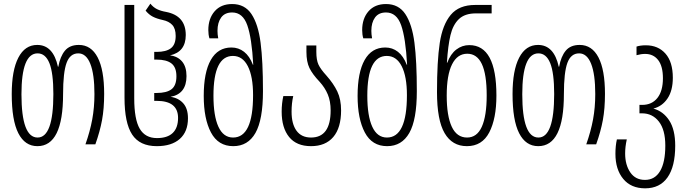

<svg xmlns="http://www.w3.org/2000/svg" viewBox="-20 -787 3744 1047"><path d="M44 -274Q44 -403 80 -472.5Q116 -542 183 -542Q270 -542 296 -423H298Q308 -479 334 -510.5Q360 -542 410 -542Q477 -542 512.5 -474Q548 -406 548 -275Q548 -195 536.5 -132.5Q525 -70 500 0H446Q471 -71 483 -136Q495 -201 495 -274Q495 -382 472.5 -439Q450 -496 407 -496Q362 -496 343 -444Q324 -392 324 -274Q324 10 184 10Q116 10 80 -60.5Q44 -131 44 -274ZM271 -274Q271 -389 249.5 -442.5Q228 -496 185 -496Q97 -496 97 -273Q97 -37 185 -37Q271 -37 271 -274Z M659 -254V-760H712V-251Q712 -136 742 -85Q772 -34 836 -34Q893 -34 922 -62Q951 -90 951 -144Q951 -237 834 -237H821V-280H834Q889 -280 915.5 -300.5Q942 -321 942 -371Q942 -420 915 -441Q888 -462 834 -462H821V-504H834Q886 -504 912 -524Q938 -544 938 -591Q938 -631 919.5 -651Q901 -671 867 -678Q835 -685 813.5 -696Q792 -707 774 -729L800 -767Q816 -747 836.5 -737Q857 -727 886 -722Q993 -701 993 -596Q993 -504 907 -485Q949 -480 973 -451.5Q997 -423 997 -372Q997 -275 910 -259Q953 -253 979 -224Q1005 -195 1005 -142Q1005 -69 960.5 -29.5Q916 10 835 10Q742 10 700.5 -53.5Q659 -117 659 -254Z M1091 -264Q1091 -392 1129.5 -460Q1168 -528 1242 -528Q1281 -528 1311 -504.5Q1341 -481 1359 -434H1361Q1353 -580 1328.5 -649.5Q1304 -719 1246 -719Q1206 -719 1186 -691.5Q1166 -664 1166 -619Q1166 -600 1170 -578H1122Q1116 -598 1116 -623Q1116 -686 1150.5 -725.5Q1185 -765 1246 -765Q1315 -765 1351.5 -710Q1388 -655 1401 -554Q1414 -453 1414 -290Q1414 -134 1373 -62Q1332 10 1252 10Q1170 10 1130.5 -64.5Q1091 -139 1091 -264ZM1360 -268Q1360 -370 1331.5 -426Q1303 -482 1250 -482Q1144 -482 1144 -265Q1144 -155 1171 -96Q1198 -37 1251 -37Q1360 -37 1360 -268Z M1516 -178Q1516 -223 1525 -263H1579Q1570 -224 1570 -178Q1570 -111 1597 -74Q1624 -37 1676 -37Q1783 -37 1783 -185Q1783 -235 1767.5 -272Q1752 -309 1723 -341Q1684 -382 1667.5 -416Q1651 -450 1651 -504V-539H1705V-504Q1705 -460 1716.5 -435Q1728 -410 1760 -375Q1799 -331 1819.5 -288Q1840 -245 1840 -185Q1840 -90 1797.5 -40Q1755 10 1676 10Q1597 10 1556.5 -40Q1516 -90 1516 -178Z M1930 -264Q1930 -392 1968.5 -460Q2007 -528 2081 -528Q2120 -528 2150 -504.5Q2180 -481 2198 -434H2200Q2192 -580 2167.5 -649.5Q2143 -719 2085 -719Q2045 -719 2025 -691.5Q2005 -664 2005 -619Q2005 -600 2009 -578H1961Q1955 -598 1955 -623Q1955 -686 1989.5 -725.5Q2024 -765 2085 -765Q2154 -765 2190.5 -710Q2227 -655 2240 -554Q2253 -453 2253 -290Q2253 -134 2212 -62Q2171 10 2091 10Q2009 10 1969.5 -64.5Q1930 -139 1930 -264ZM2199 -268Q2199 -370 2170.5 -426Q2142 -482 2089 -482Q1983 -482 1983 -265Q1983 -155 2010 -96Q2037 -37 2090 -37Q2199 -37 2199 -268Z M2363 -285Q2363 -453 2378 -552.5Q2393 -652 2438 -706Q2483 -760 2571 -760H2661V-714H2575Q2515 -714 2482.5 -683Q2450 -652 2436.5 -595.5Q2423 -539 2417 -445H2419Q2437 -493 2468.5 -517Q2500 -541 2539 -541Q2687 -541 2687 -266Q2687 -140 2648 -65Q2609 10 2526 10Q2446 10 2404.5 -61Q2363 -132 2363 -285ZM2634 -267Q2634 -382 2607.5 -438Q2581 -494 2528 -494Q2474 -494 2445 -436Q2416 -378 2416 -266Q2416 -155 2443.5 -96Q2471 -37 2527 -37Q2581 -37 2607.5 -96Q2634 -155 2634 -267Z M2775 -274Q2775 -403 2811 -472.5Q2847 -542 2914 -542Q3001 -542 3027 -423H3029Q3039 -479 3065 -510.5Q3091 -542 3141 -542Q3208 -542 3243.5 -474Q3279 -406 3279 -275Q3279 -195 3267.5 -132.5Q3256 -70 3231 0H3177Q3202 -71 3214 -136Q3226 -201 3226 -274Q3226 -382 3203.5 -439Q3181 -496 3138 -496Q3093 -496 3074 -444Q3055 -392 3055 -274Q3055 10 2915 10Q2847 10 2811 -60.5Q2775 -131 2775 -274ZM3002 -274Q3002 -389 2980.5 -442.5Q2959 -496 2916 -496Q2828 -496 2828 -273Q2828 -37 2916 -37Q3002 -37 3002 -274Z M3336 52Q3336 8 3344 -27H3398Q3389 13 3389 50Q3389 112 3417 153Q3445 194 3497 194Q3551 194 3579.5 146Q3608 98 3608 7Q3608 -79 3573 -124Q3538 -169 3481 -169H3467V-215H3482Q3535 -215 3565 -253Q3595 -291 3595 -360Q3595 -426 3569 -459.5Q3543 -493 3498 -493Q3476 -493 3451 -486V-533Q3472 -540 3502 -540Q3569 -540 3609 -494.5Q3649 -449 3649 -363Q3649 -293 3620 -250Q3591 -207 3543 -195Q3597 -180 3629.5 -130Q3662 -80 3662 8Q3662 121 3620 180.5Q3578 240 3498 240Q3421 240 3378.5 188.5Q3336 137 3336 52Z"/></svg>

Font: Noto Sans Georgian Light Cond
Style: Regular
Weight: 300
Width: 3
Designer: Monotype Design team
Foundry: Monotype Imaging Inc.
Version: Version 1.000